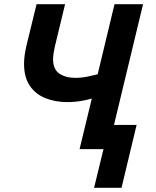

<svg xmlns="http://www.w3.org/2000/svg" viewBox="-20 -713 745 918"><path d="M429.8 185 474.8 0H360.5L419 -242Q402.5 -237 382.2 -232.9Q362 -228.8 341.6 -226.8Q321.2 -224.8 302 -224.8Q243.8 -224.8 196.8 -243.8Q149.8 -262.8 122.4 -303.1Q95 -343.5 95 -407.8Q95 -427.8 98 -449.9Q101 -472 107 -497L154.8 -693H291.2L242.2 -490.2Q238.2 -472.8 236 -457.6Q233.8 -442.5 233.8 -430.2Q233.8 -381.5 263.9 -361.1Q294 -340.8 340.2 -340.8Q369.5 -340.8 398 -346.6Q426.5 -352.5 447 -357.8L527.5 -693H664L525 -115.8H633.2L561 185Z"/></svg>

Font: Ubuntu Sans
Style: Italic
Weight: 400
Italic angle: -13.5°
Designer: Dalton Maag Ltd
Foundry: Dalton Maag Ltd
Version: Version 1.006